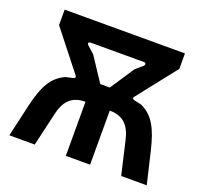

<svg xmlns="http://www.w3.org/2000/svg" viewBox="-121 -840 1037 981"><g transform="rotate(20 397.0 -350.0)"><path d="M64 -175 24 0H162L203 -177C219 -250 253 -294 331 -294V0H463V-294C541 -294 575 -250 591 -177L632 0H771L730 -174C704 -281 674 -346 602 -378L566 -386C555 -388 549 -394 557 -404L724 -616V-700H70V-616L237 -404C245 -394 239 -388 228 -386L192 -378C120 -346 89 -283 64 -175ZM371 -405 285 -535 246 -570C238 -578 241 -587 252 -587H542C553 -587 556 -578 549 -570L509 -535L423 -405Z"/></g></svg>

Font: Finlandica SemiBold
Style: Regular
Weight: 600
Designer: Niklas Ekholm, Juho Hiilivirta, Jaakko Suomalainen
Foundry: Helsinki Type Studio
Version: Version 2.000;Glyphs 3.2 (3202)